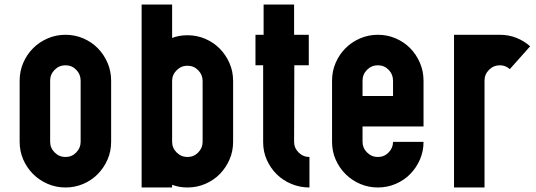

<svg xmlns="http://www.w3.org/2000/svg" viewBox="-20 -830 2372 850"><path d="M270 -676Q312 -676 349 -660Q386 -644 413 -616.5Q440 -589 456 -552Q472 -515 472 -473V-202Q472 -160 456 -123.5Q440 -87 413 -59.5Q386 -32 349 -16Q312 0 270 0Q228 0 191 -16Q154 -32 126.5 -59.5Q99 -87 83 -123.5Q67 -160 67 -202V-473Q67 -515 83 -552Q99 -589 126.5 -616.5Q154 -644 191 -660Q228 -676 270 -676ZM337 -473Q337 -501 317.5 -521Q298 -541 270 -541Q242 -541 222 -521Q202 -501 202 -473V-202Q202 -175 222 -155Q242 -135 270 -135Q298 -135 317.5 -155Q337 -175 337 -202Z M607 -810H742V-662Q773 -674 810 -674Q852 -674 889 -658Q926 -642 953 -614.5Q980 -587 996 -550.5Q1012 -514 1012 -472V-202Q1012 -160 996 -123.5Q980 -87 953 -59.5Q926 -32 889 -16Q852 0 810 0Q773 0 742 -12V0H607ZM742 -202Q742 -175 762 -155Q782 -135 810 -135Q838 -135 857.5 -155Q877 -175 877 -202V-472Q877 -499 857.5 -519Q838 -539 810 -539Q782 -539 762 -519Q742 -499 742 -472Z M1145 -541H1111V-676H1147V-810H1282V-676H1347V-541H1283L1282 -202Q1282 -175 1302 -155Q1322 -135 1350 -135V0Q1308 0 1270.5 -15.5Q1233 -31 1205.5 -58Q1178 -85 1161.5 -121.5Q1145 -158 1145 -200Z M1855 -270H1585V-202Q1585 -175 1605 -155Q1625 -135 1653 -135Q1681 -135 1700.5 -155Q1720 -175 1720 -202H1855Q1855 -160 1839 -123.5Q1823 -87 1796 -59.5Q1769 -32 1732 -16Q1695 0 1653 0Q1611 0 1574 -16Q1537 -32 1509.5 -59.5Q1482 -87 1466 -123.5Q1450 -160 1450 -202V-473Q1450 -515 1466 -552Q1482 -589 1509.5 -616.5Q1537 -644 1574 -660Q1611 -676 1653 -676Q1695 -676 1732 -660Q1769 -644 1796 -616.5Q1823 -589 1839 -552Q1855 -515 1855 -473ZM1720 -473Q1720 -501 1700.5 -521Q1681 -541 1653 -541Q1625 -541 1605 -521Q1585 -501 1585 -473V-405H1720Z M2237 -524Q2218 -541 2193 -541Q2165 -541 2145 -521Q2125 -501 2125 -473V0H1990V-676H2193Q2232 -676 2266 -662.5Q2300 -649 2327 -625Z"/></svg>

Font: Transit CAT
Style: Regular
Weight: 400
Designer: Peter Wiegel
Foundry: Peter Wiegel
Version: 1.000